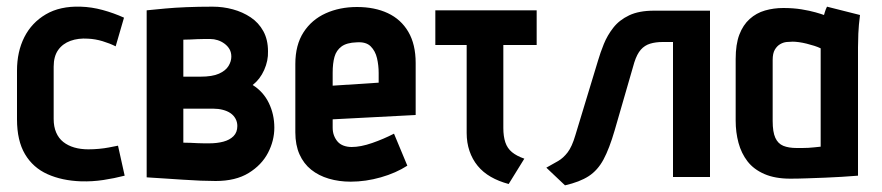

<svg xmlns="http://www.w3.org/2000/svg" viewBox="-20 -532 2646 576"><path d="M327 -393 352 -479Q321 -493 288 -502Q255 -511 222 -512Q160 -514 117.5 -489Q75 -464 53 -420.5Q31 -377 31 -320V-174Q31 -110 55 -69.5Q79 -29 122.5 -9.5Q166 10 223 12Q257 13 290 8Q323 3 354 -5L334 -95Q334 -95 326.5 -93.5Q319 -92 306 -89.5Q293 -87 277 -85.5Q261 -84 245 -84Q222 -84 203 -89.5Q184 -95 170 -106Q156 -117 148.5 -134.5Q141 -152 141 -175V-332Q141 -363 154.5 -382Q168 -401 191.5 -409.5Q215 -418 244 -416Q266 -415 287.5 -408.5Q309 -402 327 -393Z M738 -277Q760 -294 772.5 -322Q785 -350 784 -378Q784 -413 770 -438.5Q756 -464 732 -480Q708 -496 678.5 -504Q649 -512 618 -512Q575 -512 539 -510.5Q503 -509 476.5 -506.5Q450 -504 435 -502.5Q420 -501 420 -501V0Q420 0 435 1Q450 2 474.5 3.5Q499 5 527.5 7Q556 9 582 10Q608 11 627 11Q687 11 726 -13Q765 -37 784 -73.5Q803 -110 803 -149Q803 -189 786.5 -223Q770 -257 738 -277ZM611 -415Q622 -415 633 -411.5Q644 -408 653.5 -401Q663 -394 668.5 -384.5Q674 -375 674 -362Q674 -348 665.5 -334Q657 -320 637 -311Q617 -302 581 -302H530V-413Q540 -413 550.5 -413.5Q561 -414 571.5 -414.5Q582 -415 592 -415Q602 -415 611 -415ZM608 -102Q601 -102 592 -102Q583 -102 573 -102.5Q563 -103 552 -103.5Q541 -104 530 -104V-206H620Q635 -206 648.5 -202.5Q662 -199 671.5 -192.5Q681 -186 686.5 -176Q692 -166 692 -154Q692 -135 680.5 -123.5Q669 -112 650 -107Q631 -102 608 -102Z M978 -149V-174L1227 -187V-343Q1227 -399 1205 -436.5Q1183 -474 1143.5 -492.5Q1104 -511 1051 -511Q999 -511 957 -492Q915 -473 890.5 -435Q866 -397 866 -340V-135Q866 -97 878.5 -69Q891 -41 913.5 -23Q936 -5 966.5 4Q997 13 1032 13Q1077 13 1122.5 0Q1168 -13 1202 -35L1162 -131Q1131 -115 1096.5 -103Q1062 -91 1035 -91Q1022 -91 1011 -95Q1000 -99 993 -107Q986 -115 982 -125.5Q978 -136 978 -149ZM1116 -313V-284L978 -275V-314Q978 -342 983.5 -361.5Q989 -381 1004.5 -392.5Q1020 -404 1050 -405Q1078 -407 1092 -393Q1106 -379 1111 -357.5Q1116 -336 1116 -313Z M1490 -148V-397H1590V-501H1286V-397H1380V-133Q1380 -104 1388.5 -79Q1397 -54 1413 -34.5Q1429 -15 1452.5 -1.5Q1476 12 1506 20L1553 -56Q1530 -64 1516 -75.5Q1502 -87 1496 -105Q1490 -123 1490 -148Z M1942 -500Q1897 -500 1867.5 -486Q1838 -472 1820 -449Q1802 -426 1791.5 -400Q1781 -374 1774 -350L1706 -126Q1696 -92 1683 -75Q1670 -58 1654.5 -49Q1639 -40 1619 -29L1675 24Q1719 14 1746 -3.5Q1773 -21 1790.5 -53.5Q1808 -86 1824 -141L1883 -345Q1891 -370 1902.5 -383Q1914 -396 1930.5 -401Q1947 -406 1968 -406H1999V-1H2110V-500Z M2560 -487 2461 -512Q2457 -504 2454.5 -495.5Q2452 -487 2452 -487Q2444 -490 2426.5 -495Q2409 -500 2384.5 -504Q2360 -508 2330 -508Q2301 -508 2275 -500.5Q2249 -493 2229 -475Q2209 -457 2198 -428Q2187 -399 2187 -355V-170Q2187 -135 2195.5 -103.5Q2204 -72 2222.5 -48Q2241 -24 2273 -10Q2305 4 2351 4Q2374 4 2401 3Q2428 2 2455.5 1Q2483 0 2505 -1.5Q2527 -3 2540.5 -4Q2554 -5 2554 -5V-390Q2554 -407 2555 -431.5Q2556 -456 2560 -487ZM2298 -169V-352Q2298 -372 2304.5 -383Q2311 -394 2320.5 -399.5Q2330 -405 2340 -406Q2350 -407 2358 -407Q2366 -407 2377 -405.5Q2388 -404 2400 -401Q2412 -398 2423 -394.5Q2434 -391 2442 -387V-92Q2432 -91 2423 -90Q2414 -89 2405 -88.5Q2396 -88 2387 -88Q2378 -88 2370 -88Q2346 -88 2330 -94.5Q2314 -101 2306 -118.5Q2298 -136 2298 -169Z"/></svg>

Font: Advent Pro
Style: Regular
Weight: 400
Designer: VivaRado, Andreas Kalpakidis
Foundry: VivaRado, Andreas Kalpakidis
Version: Version 3.000